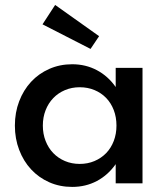

<svg xmlns="http://www.w3.org/2000/svg" viewBox="-20 -739 666 774"><path d="M270.9 -480Q325.5 -480 370.5 -456.1Q415.5 -432.3 446.4 -388.2V-465.5H554.5V0H446.4V-77.3Q415.5 -33.2 370.5 -9.3Q325.5 14.5 270.9 14.5Q220.9 14.5 178.4 -4.3Q135.9 -23.2 105.2 -56.4Q74.5 -89.5 57.3 -134.8Q40 -180 40 -232.7Q40 -285.5 57.3 -330.7Q74.5 -375.9 105.2 -409.1Q135.9 -442.3 178.4 -461.1Q220.9 -480 270.9 -480ZM152.7 -232.7Q152.7 -199.1 163.9 -170.7Q175 -142.3 194.8 -121.8Q214.5 -101.4 241.8 -89.8Q269.1 -78.2 301.4 -78.2Q333.6 -78.2 360.9 -89.8Q388.2 -101.4 408 -121.8Q427.7 -142.3 438.6 -170.7Q449.5 -199.1 449.5 -232.7Q449.5 -266.8 438.6 -295.2Q427.7 -323.6 408 -344.1Q388.2 -364.5 360.9 -375.9Q333.6 -387.3 301.4 -387.3Q269.1 -387.3 241.8 -375.7Q214.5 -364.1 194.8 -343.6Q175 -323.2 163.9 -294.8Q152.7 -266.4 152.7 -232.7ZM345 -541.8 151.4 -640.9 202.3 -719.1 379.5 -593.2Z"/></svg>

Font: Spartan MB SemBd
Style: Regular
Weight: 600
Designer: Matt Bailey, Mirko Velimirovic
Foundry: Matt Bailey
Version: Version 1.005